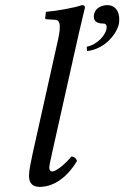

<svg xmlns="http://www.w3.org/2000/svg" viewBox="-20 -718 485 748"><path d="M286 -583C301 -648 311 -688 311 -688C311 -695 308 -698 299 -698C272 -688 200 -675 159 -672L156 -648C156 -645 157 -643 161 -643L192 -641C205 -641 213 -635 213 -613C213 -602 211 -585 206 -563L107 -119C100 -87 93 -53 93 -34C93 -15 98 10 135 10C180 10 235 -16 280 -91C276 -101 271 -108 258 -108C228 -72 196 -50 184 -50C176 -50 172 -56 172 -64C172 -72 175 -87 184 -127ZM398 -698C368 -698 350 -680 347 -664C343 -648 344 -626 385 -626C393 -626 397 -618 395 -605C390 -582 362 -545 318 -536L319 -519C391 -527 436 -589 443 -625C450 -661 436 -698 398 -698Z"/></svg>

Font: Libertinus Serif
Style: Italic
Weight: 400
Italic angle: -12°
Designer: Philipp H. Poll, Khaled Hosny
Foundry: Caleb Maclennan
Version: Version 7.050;RELEASE